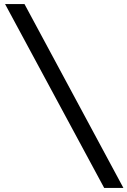

<svg xmlns="http://www.w3.org/2000/svg" viewBox="-20 -717 630 949"><path d="M590 212H495L5 -697H101Z"/></svg>

Font: Hanken Grotesk
Style: Bold Italic
Weight: 700
Italic angle: -8°
Designer: Alfredo Marco Pradil
Foundry: Hanken Design Co.
Version: Version 3.013